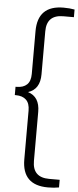

<svg xmlns="http://www.w3.org/2000/svg" viewBox="-67 -852 455 1115"><g transform="rotate(5 161.0 -294.0)"><path d="M257 230Q106.5 230 106.5 80V-204.5Q106.5 -247 85.2 -267.2Q64 -287.5 25 -287.5H19V-336H25Q64 -336 85.2 -356Q106.5 -376 106.5 -418.5V-668Q106.5 -818 257 -818Q293.5 -818 321.5 -812.5V-768H260Q163 -768 163 -672V-421Q163 -333.5 94 -311.5Q163 -290 163 -202.5V84Q163 180 260 180H321.5V224.5Q293.5 230 257 230Z"/></g></svg>

Font: Encode Sans Cnd Lt
Style: Regular
Weight: 300
Width: 3
Designer: Multiple Designers
Foundry: Impallari Type
Version: Version 3.002; ttfautohint (v1.8.3) -l 8 -r 50 -G 200 -x 14 